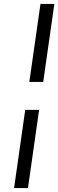

<svg xmlns="http://www.w3.org/2000/svg" viewBox="-20 -760 298 982"><path d="M52 202 109 -198H180L123 202ZM130 -341 187 -740H258L201 -341Z"/></svg>

Font: Lexend Light
Style: Italic
Weight: 300
Italic angle: -8.13011°
Designer: Bonnie Shaver-Troup, Thomas Jockin
Foundry: Lexend
Version: Version 1.007